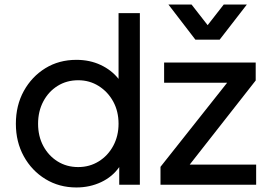

<svg xmlns="http://www.w3.org/2000/svg" viewBox="-20 -815 1168 847"><path d="M317 12Q241 12 180.5 -25Q120 -62 85 -125.5Q50 -189 50 -269Q50 -350 85 -413.5Q120 -477 180 -514Q240 -551 317 -551Q376 -551 424 -528.5Q472 -506 503 -467V-757H597V0H506V-78Q476 -35 426 -11.5Q376 12 317 12ZM325 -78Q375 -78 415.5 -103Q456 -128 479.5 -171.5Q503 -215 503 -269Q503 -324 479.5 -367Q456 -410 415.5 -435.5Q375 -461 325 -461Q274 -461 234 -436Q194 -411 171 -367.5Q148 -324 148 -269Q148 -214 171 -171Q194 -128 234 -103Q274 -78 325 -78ZM688 0V-79L982 -450H704V-539H1108V-460L817 -89H1110V0ZM842 -640 723 -795H825L896 -704L967 -795H1069L949 -640Z"/></svg>

Font: Pitagon Sans Text Medium
Style: Regular
Weight: 500
Designer: Travis Tran
Foundry: Pitagon
Version: Version 1.000; ttfautohint (v1.8.4.7-5d5b);gftools[0.9.26]